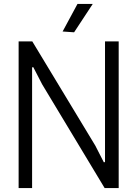

<svg xmlns="http://www.w3.org/2000/svg" viewBox="-20 -949 692 969"><path d="M296 -790 371 -929H448L354 -786ZM74 -740H143L461 -214L504 -130L510 -131V-740H579V0H508L193 -523L148 -610L142 -609V0H74Z"/></svg>

Font: Encode Sans Compressed
Style: Regular
Weight: 400
Designer: Pablo Impallari, Andres Torresi
Foundry: Pablo Impallari, Andres Torresi
Version: Version 1.000; ttfautohint (v1.00) -l 8 -r 50 -G 200 -x 14 -